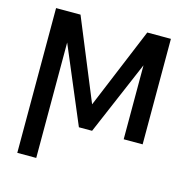

<svg xmlns="http://www.w3.org/2000/svg" viewBox="-109 -650 940 959"><g transform="rotate(15 361.0 -170.5)"><path d="M362.2 -127.8 535.5 -545.5H657.7V0H559.7V-382.5L396.3 0H328.1L161.9 -393.8V203.1H63.9V-545.5H190.3Z"/></g></svg>

Font: Inter Zeller
Style: Regular
Weight: 400
Designer: Rasmus Andersson; Joe Bland
Foundry: zeller
Version: Version 3.015;git-dec3a8cb1